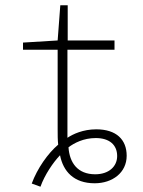

<svg xmlns="http://www.w3.org/2000/svg" viewBox="-20 -683 540 726"><path d="M100 11 133 23C149 -22 181 -69 207 -96C219 -35 259 10 338 10C405 10 459 -30 459 -94C459 -155 420 -194 344 -194C294 -194 256 -176 235 -162V-495H413V-530H236V-663H208L198 -530L67 -522V-495H198V-195C198 -171 198 -154 200 -136C161 -103 121 -46 100 11ZM340 -24C273 -24 243 -68 239 -126C260 -142 296 -161 342 -161C394 -161 423 -135 423 -93C423 -53 391 -24 340 -24Z"/></svg>

Font: Noto Sans Mono ExtraCondensed ExtraLight
Style: Regular
Weight: 200
Width: 2
Designer: Monotype Design Team
Foundry: Monotype Imaging Inc.
Version: Version 2.014